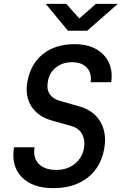

<svg xmlns="http://www.w3.org/2000/svg" viewBox="-20 -970 640 1000"><path d="M257 10Q150 10 93.5 -47.5Q37 -105 53 -203H160Q151 -148 182 -116.5Q213 -85 273 -85Q331 -85 370.5 -117.5Q410 -150 418 -202Q424 -242 407 -272.5Q390 -303 351 -314L251 -342Q179 -362 144.5 -414.5Q110 -467 122 -541Q138 -635 202.5 -687.5Q267 -740 370 -740Q434 -740 479.5 -715Q525 -690 546.5 -645Q568 -600 559 -542H452Q459 -589 432.5 -617.5Q406 -646 355 -646Q305 -646 270 -617.5Q235 -589 229 -543Q222 -506 238.5 -480.5Q255 -455 291 -445L393 -416Q467 -395 501.5 -338Q536 -281 524 -202Q508 -101 437.5 -45.5Q367 10 257 10ZM334 -810 218 -950H325L393 -874L480 -950H594L434 -810Z"/></svg>

Font: JetBrains Mono NL SemiBold
Style: Italic
Weight: 600
Italic angle: -9°
Monospace: yes
Designer: Philipp Nurullin, Konstantin Bulenkov
Foundry: JetBrains
Version: Version 2.305; ttfautohint (v1.8.4.7-5d5b)